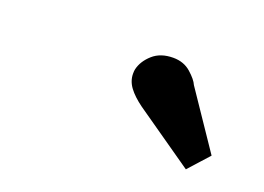

<svg xmlns="http://www.w3.org/2000/svg" viewBox="-50 -909 609 443"><g transform="rotate(20 254.5 -687.0)"><path d="M284 -672Q262 -688 250.5 -703.5Q239 -719 239 -737Q239 -744 240 -748Q245 -769 264 -786Q283 -803 314 -803Q340 -803 357.5 -787.5Q375 -772 380 -760L474 -621L429 -571Z"/></g></svg>

Font: Taviraj Black
Style: Italic
Weight: 900
Italic angle: -12°
Designer: Katatrad Team
Foundry: CadsonDemak
Version: Version 1.001